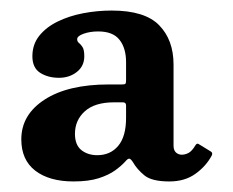

<svg xmlns="http://www.w3.org/2000/svg" viewBox="-20 -820 442 364"><path d="M20.4 -555.8Q20.4 -602.6 64.6 -631.2Q108.9 -659.9 186.3 -659.9H211.2Q216.3 -659.9 217.6 -661.1Q219 -662.3 219 -667.7V-702.2Q219 -728.9 206.5 -744.6Q194.1 -760.4 166.2 -760.4Q150.6 -760.4 138.4 -756Q126.3 -751.7 126.3 -745.7Q126.3 -741.2 129.6 -738.6Q132.9 -736.1 136.3 -731Q139.8 -725.9 139.8 -713.3Q139.8 -694.7 125.7 -683.6Q111.6 -672.5 91.8 -672.5Q71.1 -672.5 56.2 -681.9Q41.4 -691.4 41.4 -713.3Q41.4 -735.8 54.4 -752.1Q67.5 -768.5 89.2 -779.1Q111 -789.8 137.7 -794.9Q164.4 -800 191.7 -800Q254.7 -800 281.8 -772.1Q309 -744.2 309 -697.7V-544.1Q309 -535.1 313.6 -530.9Q318.3 -526.7 324.6 -526.7Q330.9 -526.7 337.3 -530Q343.8 -533.3 350.4 -544.4Q353.4 -549.5 357.3 -546.5L379.8 -532.7Q383.7 -530.3 381.6 -525.5Q371.1 -505.4 350.8 -490.7Q330.6 -476 301.2 -476H300.9Q267.9 -476 253.8 -487.5Q239.7 -499.1 232.2 -512.3Q228 -518.9 225.1 -519.2Q222.3 -519.5 217.8 -514.1Q210.6 -506 198.4 -497.1Q186.3 -488.3 167.1 -482.1Q147.9 -476 119.4 -476Q73.5 -476 46.9 -496.4Q20.4 -516.8 20.4 -555.8ZM122.1 -566.3Q122.1 -545.3 134.2 -535.5Q146.4 -525.8 164.4 -525.8Q189.3 -525.8 204.1 -543.5Q219 -561.2 219 -596.6V-620Q219 -626 213 -626H196.2Q159.6 -626 140.8 -609Q122.1 -592.1 122.1 -566.3Z"/></svg>

Font: Besley*
Style: Bold
Weight: 700
Designer: Owen Earl
Foundry: indestructible type*
Version: Version 2.000; ttfautohint (v1.8.3)